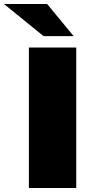

<svg xmlns="http://www.w3.org/2000/svg" viewBox="-87 -937 457 957"><path d="M57 0V-700H293V0ZM130 -757 -67 -917H148L280 -757Z"/></svg>

Font: Montserrat Thin Black
Style: Regular
Weight: 900
Version: Version 9.000